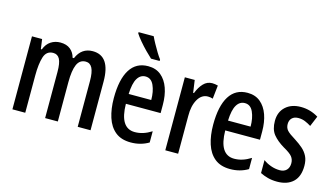

<svg xmlns="http://www.w3.org/2000/svg" viewBox="-87 -1064 2388 1372"><g transform="rotate(15 1107.0 -378.0)"><path d="M512 -550Q642 -550 642 -360V0H547V-338Q547 -404 531 -434.5Q515 -465 483 -465Q438 -465 419 -421Q400 -377 400 -291V0H306V-341Q306 -407 290.5 -436Q275 -465 242 -465Q192 -465 175.5 -413.5Q159 -362 159 -275V0H64V-540H139L149 -468H156Q172 -510 203 -530Q234 -550 273 -550Q319 -550 347 -527Q375 -504 384 -467H394Q429 -550 512 -550Z M923 -549Q980 -549 1018 -517.5Q1056 -486 1075 -432Q1094 -378 1094 -309V-248H837Q839 -69 950 -69Q981 -69 1011 -78.5Q1041 -88 1073 -108V-25Q1014 10 941 10Q870 10 826.5 -25.5Q783 -61 763 -123.5Q743 -186 743 -266Q743 -404 788.5 -476.5Q834 -549 923 -549ZM923 -473Q885 -473 863 -436.5Q841 -400 838 -321H1005Q1005 -384 985 -428.5Q965 -473 923 -473ZM904 -766Q914 -744 929.5 -716Q945 -688 961 -661.5Q977 -635 991 -617V-606H927Q908 -623 881 -650.5Q854 -678 829.5 -707Q805 -736 792 -757V-766Z M1396 -550Q1405 -550 1415.5 -548.5Q1426 -547 1438 -544L1427 -444Q1419 -447 1409.5 -448.5Q1400 -450 1391 -450Q1344 -450 1316.5 -402Q1289 -354 1290 -280V0H1195V-540H1268L1281 -448H1287Q1304 -493 1331 -521.5Q1358 -550 1396 -550Z M1658 -549Q1715 -549 1753 -517.5Q1791 -486 1810 -432Q1829 -378 1829 -309V-248H1572Q1574 -69 1685 -69Q1716 -69 1746 -78.5Q1776 -88 1808 -108V-25Q1749 10 1676 10Q1605 10 1561.5 -25.5Q1518 -61 1498 -123.5Q1478 -186 1478 -266Q1478 -404 1523.5 -476.5Q1569 -549 1658 -549ZM1658 -473Q1620 -473 1598 -436.5Q1576 -400 1573 -321H1740Q1740 -384 1720 -428.5Q1700 -473 1658 -473Z M2184 -149Q2184 -70 2141.5 -30Q2099 10 2024 10Q1986 10 1954.5 1.5Q1923 -7 1898 -20V-116Q1921 -98 1954 -86Q1987 -74 2021 -74Q2053 -74 2071 -92.5Q2089 -111 2089 -143Q2089 -171 2073 -191.5Q2057 -212 2008 -239Q1956 -270 1926.5 -306.5Q1897 -343 1897 -406Q1897 -472 1939.5 -511Q1982 -550 2052 -550Q2122 -550 2182 -513L2150 -436Q2128 -450 2105 -459.5Q2082 -469 2055 -469Q2025 -469 2008 -452.5Q1991 -436 1991 -408Q1991 -380 2007.5 -361.5Q2024 -343 2072 -314Q2105 -293 2130 -271Q2155 -249 2169.5 -220Q2184 -191 2184 -149Z"/></g></svg>

Font: Noto Sans Kannada ExtraCondensed Medium
Style: Regular
Weight: 500
Width: 2
Designer: Jelle Bosma - Monotype Design Team
Foundry: Monotype Imaging Inc.
Version: Version 2.005; ttfautohint (v1.8.4.7-5d5b)